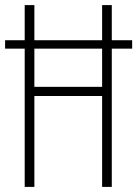

<svg xmlns="http://www.w3.org/2000/svg" viewBox="-20 -734 539 754"><path d="M77 0V-543H0V-576H77V-714H115V-576H381V-714H419V-576H499V-543H419V0H381V-357H115V0ZM115 -393H381V-543H115Z"/></svg>

Font: Noto Sans Lao ExtraCondensed ExtraLight
Style: Regular
Weight: 200
Width: 2
Designer: Monotype Design Team
Foundry: Monotype Imaging Inc.
Version: Version 2.003; ttfautohint (v1.8.4.7-5d5b)